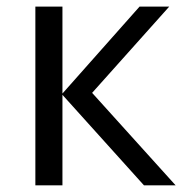

<svg xmlns="http://www.w3.org/2000/svg" viewBox="-20 -555 559 575"><path d="M397.9 -535.2H486.8L255.9 -276.9L505.9 0H411.1L167 -271V0H85.9V-535.2H167V-274.9Z"/></svg>

Font: XL-Viking
Style: Regular
Weight: 400
Foundry: Ascender Corporation
Version: Version 1.10 March 23, 2015